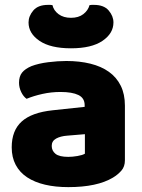

<svg xmlns="http://www.w3.org/2000/svg" viewBox="-20 -751 584 787"><path d="M260 -108Q277 -108 297.5 -111.5Q318 -115 328 -121V-201L256 -195Q228 -193 210 -183Q192 -173 192 -153Q192 -133 207.5 -120.5Q223 -108 260 -108ZM252 -501Q306 -501 350.5 -490Q395 -479 426.5 -456.5Q458 -434 475 -399.5Q492 -365 492 -318V-94Q492 -68 477.5 -51.5Q463 -35 443 -23Q378 16 260 16Q207 16 164.5 6Q122 -4 91.5 -24Q61 -44 44.5 -75Q28 -106 28 -147Q28 -216 69 -253Q110 -290 196 -299L327 -313V-320Q327 -349 301.5 -361.5Q276 -374 228 -374Q190 -374 154 -366Q118 -358 89 -346Q76 -355 67 -373.5Q58 -392 58 -412Q58 -438 70.5 -453.5Q83 -469 109 -480Q138 -491 177.5 -496Q217 -501 252 -501ZM271 -553Q187 -553 142 -583.5Q97 -614 97 -659Q97 -685 116.5 -708Q136 -731 177 -731Q182 -731 186 -731Q190 -731 195 -730Q200 -708 220 -693Q240 -678 271 -678Q302 -678 321.5 -693Q341 -708 347 -730Q352 -731 356 -731Q360 -731 365 -731Q406 -731 425.5 -708Q445 -685 445 -659Q445 -614 400 -583.5Q355 -553 271 -553Z"/></svg>

Font: Baloo Tamma
Style: Regular
Weight: 400
Designer: Divya Kowshik and Ek Type
Foundry: Ek Type
Version: Version 1.443;PS 1.000;hotconv 16.6.51;makeotf.lib2.5.65220;